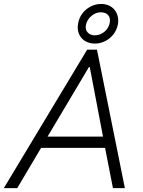

<svg xmlns="http://www.w3.org/2000/svg" viewBox="-51 -978 741 998"><path d="M401.9 -719.7H453.1L598.1 0H536.1L495.1 -209.5H162.6L38.6 0H-31.2ZM353 -835.9Q353 -845.2 355.5 -858.4Q360.8 -887.2 378.4 -909.7Q396 -932.1 421.4 -944.8Q446.8 -957.5 474.6 -957.5Q501 -957.5 521.2 -946.3Q541.5 -935.1 552.5 -915Q563.5 -895 563.5 -870.6Q563.5 -859.4 561.5 -849.6Q555.7 -821.3 538.3 -799.1Q521 -776.9 495.6 -764.2Q470.2 -751.5 441.9 -751.5Q416.5 -751.5 396.2 -762Q376 -772.5 364.5 -791.7Q353 -811 353 -835.9ZM520.5 -872.1Q520.5 -891.6 507.8 -902.8Q495.1 -914.1 472.7 -914.1Q446.8 -914.1 424.3 -895.3Q401.9 -876.5 395.5 -848.1Q394.5 -844.2 394.5 -837.4Q394.5 -818.4 407.7 -806.4Q420.9 -794.4 441.4 -794.4Q462.4 -794.4 480.7 -805.2Q499 -815.9 509.8 -834Q520.5 -852.1 520.5 -872.1ZM484.4 -268.1 415.5 -629.9H411.6L196.3 -268.1Z"/></svg>

Font: Reddit Sans Chocolate Light
Style: Italic
Weight: 300
Italic angle: -11.25°
Designer: Stephen Hutchings
Version: Version 1.013